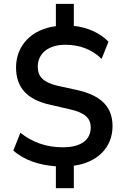

<svg xmlns="http://www.w3.org/2000/svg" viewBox="-20 -856 652 993"><path d="M361.8 117.2V1C481.4 -15.1 562 -90.8 562 -204.1C562 -302.7 503.4 -362.3 379.9 -390.1L277.3 -412.6C204.1 -429.7 175.3 -460 175.3 -511.2C175.3 -579.1 230 -624.5 316.9 -624.5C392.1 -624.5 455.6 -600.6 505.4 -551.3L541 -640.1C496.6 -687.5 428.2 -714.8 361.8 -722.2V-835.9H269V-720.7C144 -705.1 63 -621.1 63 -507.3C63 -403.3 120.1 -340.8 238.3 -314.5L340.3 -291C418.9 -273.4 449.2 -245.1 449.2 -196.8C449.2 -136.7 404.8 -94.2 304.2 -94.2C218.3 -94.2 146 -121.1 85.4 -169.4L48.8 -77.1C105 -27.8 184.1 -1.5 269 3.9V117.2Z"/></svg>

Font: Winston Medium
Style: Regular
Weight: 500
Designer: Vernon Adams, Kim Jin-seong, David Berlow, Cristiano Sobral
Foundry: The Winston Project Authors
Version: Version 3.004